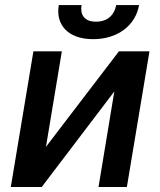

<svg xmlns="http://www.w3.org/2000/svg" viewBox="-20 -752 644 772"><path d="M164.8 -161.6 228.7 -545.5H114.3L23.4 0H147.7L439.6 -384.2L376.1 0H490.1L581 -545.5H458.1ZM216.3 -731.5C202.8 -650.2 255.7 -594.5 354.4 -594.5C453.5 -594.5 525.2 -650.2 539.1 -731.5H447.1C441.1 -696.4 416.5 -664.8 366.1 -664.8C315.7 -664.8 301.8 -696.7 307.9 -731.5Z"/></svg>

Font: Magic Ui Pro Semi Bold
Style: Italic
Weight: 600
Italic angle: -9.39999°
Designer: Stefan Endress, Andreas Faust
Version: Version 1.000;FEAKit 1.0